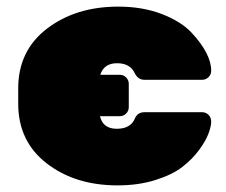

<svg xmlns="http://www.w3.org/2000/svg" viewBox="-20 -550 683 580"><path d="M387 -329Q373 -359 333.5 -359Q294 -359 283 -324H342Q353 -324 361 -316Q369 -308 369 -297V-226Q369 -215 361 -207Q353 -199 342 -199H282Q291 -161 332.5 -161Q374 -161 387 -191Q395 -211 416 -211H591Q602 -211 610 -203Q618 -195 618 -182Q618 -169 610 -147Q602 -125 581.5 -97Q561 -69 530.5 -45.5Q500 -22 449 -6Q398 10 335 10Q207 10 121 -56.5Q35 -123 35 -237V-283Q35 -397 122 -463.5Q209 -530 337 -530Q411 -530 469 -507.5Q527 -485 558 -452Q618 -388 618 -336Q618 -325 610 -317Q602 -309 591 -309H416Q397 -309 387 -329Z"/></svg>

Font: Rubik One
Style: Regular
Weight: 400
Designer: Hubert and Fischer with Elvire Volk Leonovitch
Foundry: Hubert and Fischer with Elvire Volk Leonovitch
Version: Version 1.001